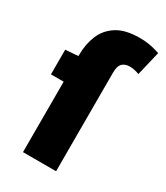

<svg xmlns="http://www.w3.org/2000/svg" viewBox="-178 -786 748 864"><g transform="rotate(30 196.0 -354.0)"><path d="M88 0V-506Q88 -560 106.5 -606Q125 -652 168.5 -680Q212 -708 286 -708Q321 -708 348.5 -702Q376 -696 392 -690L362 -564Q335 -574 312 -574Q288 -574 274 -560.5Q260 -547 260 -512V0ZM22 -366V-494L98 -500H244V-366Z"/></g></svg>

Font: Source Sans 3 Black
Style: Regular
Weight: 900
Designer: Paul D. Hunt
Foundry: Adobe
Version: Version 3.046;hotconv 1.0.118;makeotfexe 2.5.65603